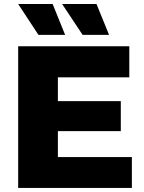

<svg xmlns="http://www.w3.org/2000/svg" viewBox="-20 -929 712 949"><path d="M69.8 0V-700.2H619.1V-546.9H266.1V-429.2H577.1V-280.8H266.1V-152.8H631.8V0ZM169.9 -756.8 69.8 -909.2H240.2L301.8 -756.8ZM388.2 -756.8 287.1 -909.2H457L519 -756.8Z"/></svg>

Font: Montserrat ExtraBold
Style: Regular
Weight: 800
Designer: Julieta Ulanovsky
Foundry: Julieta Ulanovsky
Version: Version 9.000